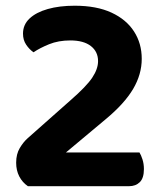

<svg xmlns="http://www.w3.org/2000/svg" viewBox="-20 -642 559 662"><path d="M59.3 -526Q59.3 -556.9 81.9 -578.2Q104.5 -599.5 144.7 -610.9Q184.8 -622.3 237.6 -622.3Q313 -622.3 364.4 -598.5Q415.7 -574.7 442.2 -533.4Q468.7 -492.2 468.7 -439.2Q468.7 -385.7 439 -335.3Q409.2 -285 345.9 -232.2L207.2 -116.2H460.9Q466.4 -107.6 471.3 -92.3Q476.2 -76.9 476.2 -59.1Q476.2 -27.9 462 -13.9Q447.8 0 424.7 0H76.2Q57.1 -13.1 46.4 -33.8Q35.7 -54.6 35.7 -81Q35.7 -110.7 48.2 -131.6Q60.6 -152.4 75.7 -165.7L223.8 -296.9Q278.2 -344.3 298.1 -374.3Q318.1 -404.3 318.1 -431.3Q318.1 -463.9 293.3 -483.2Q268.5 -502.6 222.5 -502.6Q181.6 -502.6 149.3 -489.5Q117.1 -476.4 95.6 -461.7Q80.8 -472 70.1 -488.1Q59.3 -504.2 59.3 -526Z"/></svg>

Font: Baloo Bhaijaan 2
Style: Regular
Weight: 400
Designer: Sanskriti Dholi, Noopur Datye and Ek Type
Foundry: Ek Type
Version: Version 1.701